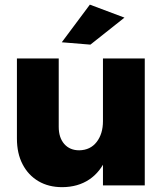

<svg xmlns="http://www.w3.org/2000/svg" viewBox="-20 -789 704 817"><path d="M229.9 -249.3Q229.9 -203.3 253.4 -176.4Q277 -149.4 317.3 -149.4Q364.6 -150.3 391.4 -185Q418.1 -219.7 418.1 -273.4H460Q460 -181.7 433.9 -119.4Q407.7 -57.1 359.6 -25.1Q311.6 7 244.7 7.4Q186.6 7.4 143.4 -18.1Q100.1 -43.7 76.1 -90Q52 -136.3 52 -199.3V-540.1H229.9ZM418.1 -540.1H596V0H418.1ZM362.4 -769.3 509.6 -714 364.7 -599.1 242.9 -609.1Z"/></svg>

Font: Alexandria
Style: Regular
Weight: 400
Designer: Mohamed Gaber
Foundry: Kief Type Foundry
Version: Version 5.100